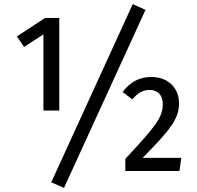

<svg xmlns="http://www.w3.org/2000/svg" viewBox="-20 -831 955 933"><path d="M625 -811 229 55 291 82 687 -783ZM268 -744H199L62 -654L97 -603L191 -664V-294H268ZM715 -457C657 -457 612 -432 576 -384L623 -348C648 -378 673 -394 707 -394C746 -394 771 -369 771 -326C771 -259 735 -216 589 -59V0H852L861 -64H673C809 -201 850 -255 850 -329C850 -402 799 -457 715 -457Z"/></svg>

Font: Glow Sans SC Condensed Medium
Style: Regular
Weight: 600
Width: 3
Designer: Ryoko NISHIZUKA (kana, bopomofo & ideographs); Paul D. Hunt (Latin, Greek & Cyrillic); Sandoll Communications, Soo-young
Version: Version 0.93